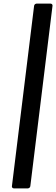

<svg xmlns="http://www.w3.org/2000/svg" viewBox="-20 -782 311 1064"><path d="M46 250C45 255 49 262 57 262H134C139 262 147 258 148 250L271 -750C272 -755 268 -762 260 -762H183C178 -762 170 -758 169 -750Z"/></svg>

Font: Falling Sky
Style: BdObl
Weight: 700
Designer: Paul D. Hunt
Foundry: Adobe Systems Incorporated
Version: Version 1.02